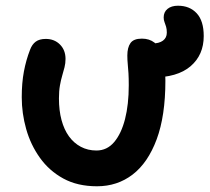

<svg xmlns="http://www.w3.org/2000/svg" viewBox="-20 -641 735 671"><path d="M510 -370Q477 -370 462 -389Q447 -408 447 -436Q447 -464 464.5 -476.5Q482 -489 511 -489Q536 -489 549.5 -499Q563 -509 563 -527Q563 -539 560.5 -547.5Q558 -556 555 -563.5Q552 -571 552 -580Q552 -599 565.5 -610Q579 -621 602 -621Q643 -621 667.5 -594.5Q692 -568 692 -515Q692 -449 646 -409.5Q600 -370 510 -370ZM319 10Q251 10 201.5 -17Q152 -44 119.5 -89.5Q87 -135 71.5 -190Q56 -245 56 -301Q56 -351 63.5 -391Q71 -431 85 -467Q92 -486 105 -495.5Q118 -505 140 -505Q170 -505 189.5 -485.5Q209 -466 209 -435Q209 -420 205.5 -406Q202 -392 197.5 -377Q193 -362 189.5 -342.5Q186 -323 186 -297Q186 -255 195 -221.5Q204 -188 221 -164.5Q238 -141 262.5 -128Q287 -115 317 -115Q354 -115 379 -144.5Q404 -174 417 -225Q430 -276 430 -343Q430 -367 429 -384.5Q428 -402 426.5 -416.5Q425 -431 425 -447Q425 -475 436 -490.5Q447 -506 476 -506Q502 -506 520 -492Q538 -478 548 -445.5Q558 -413 558 -359Q558 -236 527.5 -154Q497 -72 443.5 -31Q390 10 319 10Z"/></svg>

Font: Shantell Sans SemiBold
Style: Regular
Weight: 600
Designer: Stephen Nixon, Anya Danilova, Shantell Martin
Foundry: Arrow Type
Version: Version 1.011;[c5ecc13dd]